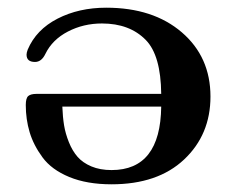

<svg xmlns="http://www.w3.org/2000/svg" viewBox="-20 -475 615 499"><path d="M47 -202Q47 -220 53.5 -225.5Q60 -231 75 -231H399Q398 -331 359 -371Q317 -414 245 -414Q197 -414 156.5 -393Q116 -372 98 -335Q88 -314 71 -314Q49 -314 49 -333Q49 -338 52 -346Q74 -398 129.5 -426.5Q185 -455 256 -455Q378 -455 452.5 -391Q527 -327 527 -224Q527 -125 458.5 -60.5Q390 4 270 4Q206 4 160 -15Q114 -34 90.5 -66Q67 -98 57 -131.5Q47 -165 47 -202ZM142 -198Q143 -171 146.5 -149.5Q150 -128 159 -105.5Q168 -83 181.5 -67.5Q195 -52 217.5 -42.5Q240 -33 270 -33Q397 -33 399 -198Z"/></svg>

Font: CMU Serif
Style: Bold
Weight: 700
Version: Version 0.7.0